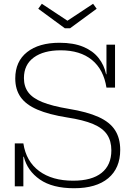

<svg xmlns="http://www.w3.org/2000/svg" viewBox="-20 -989 704 1019"><path d="M352 -839H324L183 -942.5L202 -969L338 -879L474 -969L493 -942.5ZM373 10Q258.5 10 191.8 -36.2Q125 -82.5 106.5 -157H95.5L104 -228Q118.5 -132.5 187.8 -81.2Q257 -30 368 -30Q467.5 -30 519.2 -71.5Q571 -113 571 -191Q571 -241 548.2 -275Q525.5 -309 474 -330.8Q422.5 -352.5 337 -365.5Q239.5 -381 178.5 -407.2Q117.5 -433.5 89.2 -474Q61 -514.5 61 -572.5Q61 -663 123.8 -712.5Q186.5 -762 296 -762Q370.5 -762 422 -740.5Q473.5 -719 503.2 -681.2Q533 -643.5 543 -595H554.5L545 -524Q530 -620 467.8 -671Q405.5 -722 302 -722Q211.5 -722 159.2 -683.8Q107 -645.5 107 -574.5Q107 -530 130 -499Q153 -468 205 -447Q257 -426 344 -411.5Q442.5 -395.5 502.8 -368.2Q563 -341 590.5 -298.2Q618 -255.5 618 -193.5Q618 -96.5 554.5 -43.2Q491 10 373 10ZM58.5 0V-228H104V0ZM545 -524V-752H590.5V-524Z"/></svg>

Font: Hepta Slab Light
Style: Regular
Weight: 300
Designer: Michael LaGattuta
Foundry: Michael LaGattuta
Version: Version 1.102